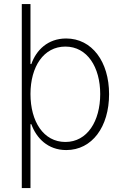

<svg xmlns="http://www.w3.org/2000/svg" viewBox="-20 -748 631 972"><path d="M315.4 11.7C446.3 11.7 532.2 -106 532.2 -271.5C532.2 -436 445.3 -553.2 314.9 -553.2C221.7 -553.2 163.1 -493.7 138.7 -423.8H134.3V-727.5H90.3V204.1H134.3V-119.1H138.7C164.1 -48.8 222.2 11.7 315.4 11.7ZM311 -29.3C200.2 -29.3 134.3 -132.8 134.3 -272C134.3 -410.2 200.7 -512.2 311 -512.2C421.9 -512.2 487.3 -407.7 487.3 -272C487.3 -134.8 421.9 -29.3 311 -29.3Z"/></svg>

Font: Raveo ExtraLight
Style: Regular
Weight: 200
Designer: Jakub Foglar, Rasmus Andersson (Inter)
Foundry: Jakubfoglar.com
Version: Version 1.100;Glyphs 3.2.3 (3260)